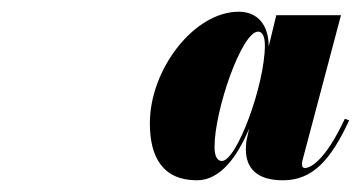

<svg xmlns="http://www.w3.org/2000/svg" viewBox="-20 -784 616 328"><path d="M576.5 -578.5 569 -581C534.5 -507 509 -497 501 -497C497.5 -497 496 -499 496 -502.5C496 -505 496 -508 497 -511L562.5 -758H452L439 -704.5C439 -742 419.5 -764 388 -764C311.5 -764 236 -665.5 236 -573.5C236 -515 258.5 -476 316.5 -476C356.5 -476 385.5 -516.5 405.5 -564L402 -548C401 -544 400 -538 400 -529C400 -496 419.5 -476 463.5 -476C514.5 -476 545.5 -511.5 576.5 -578.5ZM432.5 -706.5C432.5 -639.5 384.5 -509 359 -509C350 -509 346.5 -519.5 346.5 -533C346.5 -596 393 -730 421 -730C428 -730 432.5 -722 432.5 -706.5Z"/></svg>

Font: Bodoni* 16pt Fatface
Style: Italic
Weight: 900
Italic angle: -13°
Version: Version 2.3